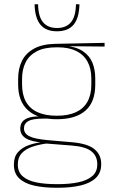

<svg xmlns="http://www.w3.org/2000/svg" viewBox="-20 -700 534 905"><path d="M248 -138Q160 -138 112.8 -179.5Q65.5 -221 65.5 -302V-329Q65.5 -376.5 83.5 -413Q101.5 -449.5 140.8 -471Q180 -492.5 243.5 -493.5L473 -498V-480.5L286 -482.5L285.5 -485Q340 -479.5 371.2 -458.2Q402.5 -437 415.8 -404Q429 -371 429 -330V-300.5Q429 -219.5 383 -178.8Q337 -138 248 -138ZM245.5 168H254Q308 168 349.5 159.2Q391 150.5 414.8 130.2Q438.5 110 438.5 75.5V73.5Q438.5 35.5 410.8 13.2Q383 -9 318 -14L190.5 -24L207 -24.5Q165 -19.5 132.8 -8.5Q100.5 2.5 82.2 22.5Q64 42.5 64 74V75.5Q64 111 87.2 131.2Q110.5 151.5 151.5 159.8Q192.5 168 245.5 168ZM245.5 185Q186.5 185 141.5 175Q96.5 165 71 141.2Q45.5 117.5 45.5 76.5V74.5Q45.5 39 65 17Q84.5 -5 116.5 -16.2Q148.5 -27.5 186 -30.5L185 -27.5Q127 -32 101.2 -48.5Q75.5 -65 75.5 -93.5V-94Q75.5 -112 84.5 -124.8Q93.5 -137.5 113.8 -144.5Q134 -151.5 166.5 -151.5V-158L222 -141H183.5Q132.5 -140.5 112.8 -129Q93 -117.5 93 -95V-94.5Q93 -71 118 -58Q143 -45 205 -39.5L320.5 -29.5Q393.5 -23 425.2 3.2Q457 29.5 457 72.5V74.5Q457 115 431.2 139.2Q405.5 163.5 359.8 174.2Q314 185 254 185ZM248 -154.5Q301.5 -154.5 337.5 -171Q373.5 -187.5 392 -220.2Q410.5 -253 410.5 -300.5V-330Q410.5 -376.5 392.5 -409.5Q374.5 -442.5 339.2 -459.8Q304 -477 252 -477H247Q189 -477 153 -458Q117 -439 100.5 -405.5Q84 -372 84 -329V-302Q84 -253.5 102.2 -220.8Q120.5 -188 157 -171.2Q193.5 -154.5 248 -154.5ZM248.5 -552.5Q196.5 -552.5 170.5 -583.8Q144.5 -615 143 -680H159.5Q160.5 -621.5 183.2 -594.8Q206 -568 248.5 -568Q291.5 -568 314.2 -594.8Q337 -621.5 338 -680H354.5Q353 -615 327 -583.8Q301 -552.5 248.5 -552.5Z"/></svg>

Font: Anek Latin Medium Thin
Style: Regular
Weight: 250
Version: Version 1.003